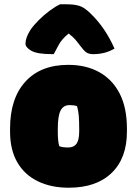

<svg xmlns="http://www.w3.org/2000/svg" viewBox="-20 -865 640 897"><path d="M299 -562Q382 -562 443.5 -528Q505 -494 539 -428Q573 -362 573 -264V-250Q573 -126 501.5 -57Q430 12 301 12Q219 12 157 -18Q95 -48 61 -106.5Q27 -165 27 -250V-264Q27 -405 98.5 -483.5Q170 -562 299 -562ZM305 -374Q276 -374 263 -348.5Q250 -323 250 -263V-250Q250 -204 257 -182Q265 -179 274.5 -177.5Q284 -176 299 -176Q325 -176 337.5 -193.5Q350 -211 350 -251V-264Q350 -300 348 -324Q346 -348 340 -369Q326 -374 305 -374ZM261 -845H290Q327 -845 351 -837.5Q375 -830 403 -802Q471 -737 515 -638Q471 -612 416 -612Q395 -612 383 -620.5Q371 -629 355 -651Q344 -666 332.5 -679.5Q321 -693 301 -708H300Q269 -682 255.5 -657.5Q242 -633 231 -612H225Q153 -612 126 -628Q99 -644 99 -661Q99 -674 104.5 -690Q110 -706 122 -725Q137 -747 161 -771Q185 -795 212 -815Q239 -835 261 -845Z"/></svg>

Font: Recursive Sn Csl St XBk
Style: Regular
Weight: 1000
Version: Version 1.079;hotconv 1.0.112;makeotfexe 2.5.65598; ttfautoh